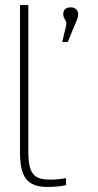

<svg xmlns="http://www.w3.org/2000/svg" viewBox="-20 -730 387 759"><path d="M179 -20C119 -20 92 -37 92 -130V-710H59V-130C59 -28 88 9 169 9C193 9 218 7 241 2V-26C223 -22 196 -20 179 -20ZM226 -564H248L275 -630C283 -650 289 -659 289 -672V-673C289 -691 276 -701 260 -701C240 -701 230 -691 230 -674C230 -652 247 -653 241 -627Z"/></svg>

Font: LT Wave Text Thin
Style: Regular
Weight: 100
Designer: Daniel Lyons
Version: Version 2.5 (Glyphs App)